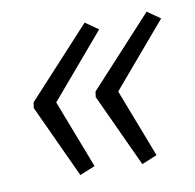

<svg xmlns="http://www.w3.org/2000/svg" viewBox="-53 -500 489 482"><g transform="rotate(-10 191.5 -258.5)"><path d="M115 -71 29 -257 31 -271 192 -446 225 -423 87 -261 154 -87ZM273 -71 187 -257 189 -271 350 -446 383 -423 245 -261 312 -87Z"/></g></svg>

Font: Noto Sans ExtraCondensed Light
Style: Italic
Weight: 300
Width: 2
Italic angle: -12°
Designer: Monotype Design Team
Foundry: Monotype Imaging Inc.
Version: Version 2.013; ttfautohint (v1.8.4.7-5d5b)